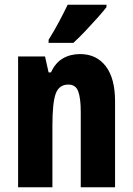

<svg xmlns="http://www.w3.org/2000/svg" viewBox="-20 -786 558 806"><path d="M316 -559Q385 -559 424 -508Q463 -457 463 -361V0H319V-317Q319 -373 308.5 -402Q298 -431 267 -431Q228 -431 214 -393Q200 -355 200 -259V0H56V-549H169L184 -482H194Q212 -522 243.5 -540.5Q275 -559 316 -559ZM427 -756Q414 -739 390 -712Q366 -685 339 -656.5Q312 -628 288 -606H184V-619Q209 -659 228.5 -696Q248 -733 264 -766H427Z"/></svg>

Font: Noto Sans Gujarati ExtraCondensed ExtraBold
Style: Regular
Weight: 800
Width: 2
Designer: Jelle Bosma - Monotype Design Team, Universal Thirst
Foundry: Monotype Imaging Inc.
Version: Version 2.106; ttfautohint (v1.8.4.7-5d5b)